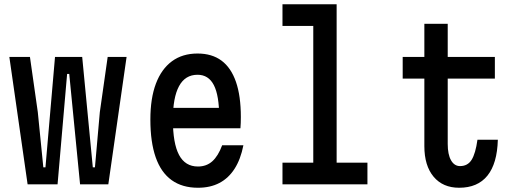

<svg xmlns="http://www.w3.org/2000/svg" viewBox="-20 -868 2440 904"><path d="M110 0 24 -600H121L158 -340L184 -80H194L239 -600H367L417 -80H427L450 -340L487 -600H576L490 0H357L306 -520H296L251 0Z M766 -360H1050L1012 -317Q1012 -418 987 -467Q962 -516 910 -516Q852 -516 823 -462.5Q794 -409 794 -305Q794 -193 823 -138.5Q852 -84 912 -84Q952 -84 979.5 -108.5Q1007 -133 1026 -184H1126Q1113 -118 1084.5 -73.5Q1056 -29 1013 -6.5Q970 16 912 16Q838 16 788 -20Q738 -56 713 -127.5Q688 -199 688 -305Q688 -405 714 -474Q740 -543 789.5 -579.5Q839 -616 910 -616Q978 -616 1023 -582.5Q1068 -549 1091 -482.5Q1114 -416 1114 -317Q1114 -304 1113.5 -289.5Q1113 -275 1112 -264H766Z M1310 -848H1565V-102H1710V0H1310V-102H1455V-746H1310Z M2088 -756V-600H2310V-498H2088V-190Q2088 -141 2103.5 -113.5Q2119 -86 2146 -86Q2182 -86 2200.5 -115.5Q2219 -145 2228 -210H2324Q2321 -98 2275 -41Q2229 16 2142 16Q2065 16 2021.5 -36Q1978 -88 1978 -180V-498H1876V-600H1978V-756Z"/></svg>

Font: Martian Mono Condensed
Style: Regular
Weight: 400
Width: 3
Designer: Roman Shamin
Foundry: Evil Martians
Version: Version 1.000